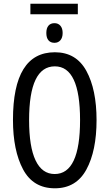

<svg xmlns="http://www.w3.org/2000/svg" viewBox="-20 -1006 590 1036"><path d="M276 10Q159 10 104.5 -92Q50 -194 50 -359Q50 -724 276 -724Q391 -724 446 -623.5Q501 -523 501 -358Q501 -192 446 -91Q391 10 276 10ZM275 -67Q412 -67 412 -358Q412 -648 276 -648Q137 -648 137 -358Q137 -214 172 -140.5Q207 -67 275 -67ZM400 -929H144V-986H400ZM318 -828Q318 -803 306 -789Q294 -775 274 -775Q253 -775 241.5 -788.5Q230 -802 230 -828Q230 -854 241.5 -867.5Q253 -881 274 -881Q294 -881 306 -867Q318 -853 318 -828Z"/></svg>

Font: Noto Sans UI Cond
Style: Regular
Weight: 400
Width: 3
Designer: Monotype Design Team
Foundry: Monotype Imaging Inc.
Version: Version 1.001